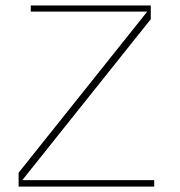

<svg xmlns="http://www.w3.org/2000/svg" viewBox="-20 -690 664 710"><path d="M550.3 -23.9H62.5L537.6 -619.1V-669.9H93.8V-647H524.4L48.8 -51.3V0H550.3Z"/></svg>

Font: SaysetthaMai Thin
Style: Regular
Weight: 100
Designer: John M. Durdin
Foundry: Lao Script for Windows
Version: Version 1.101